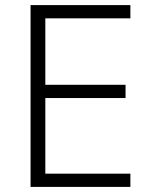

<svg xmlns="http://www.w3.org/2000/svg" viewBox="-20 -734 593 754"><path d="M492 0V-52H158V-349H473V-401H158V-662H492V-714H100V0Z"/></svg>

Font: Noto Sans Ethiopic Light
Style: Regular
Weight: 300
Designer: Monotype Design Team
Foundry: Monotype Imaging Inc.
Version: Version 2.102